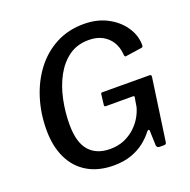

<svg xmlns="http://www.w3.org/2000/svg" viewBox="-134 -882 1010 1021"><g transform="rotate(-20 371.5 -371.0)"><path d="M341 10Q255 10 193.5 -26Q132 -62 99.5 -129.5Q67 -197 67 -289Q67 -382 93 -465.5Q119 -549 168 -613.5Q217 -678 287 -715Q357 -752 445 -752Q520 -752 577 -722Q634 -692 666.5 -644.5Q699 -597 700 -543Q700 -529 693 -528L599 -514Q594 -513 592 -517Q590 -521 589 -532Q586 -569 568 -598.5Q550 -628 518 -645.5Q486 -663 441 -663Q375 -663 328.5 -629.5Q282 -596 251.5 -540Q221 -484 206.5 -414.5Q192 -345 192 -275Q192 -174 233.5 -126.5Q275 -79 352 -79Q397 -79 432 -94Q467 -109 493 -133Q519 -157 535.5 -185.5Q552 -214 559 -241L567 -290Q572 -301 558 -301H407Q398 -301 399 -311L406 -369Q407 -377 414 -377L679 -376Q687 -376 689.5 -373.5Q692 -371 691 -363L641 -12Q640 0 627 0H602Q588 0 585 -13L582 -100Q581 -105 577 -105Q573 -105 567 -98Q547 -71 515.5 -46Q484 -21 440.5 -5.5Q397 10 341 10Z"/></g></svg>

Font: Libre Franklin Medium
Style: Italic
Weight: 500
Italic angle: -8°
Designer: Pablo Impallari, Rodrigo Fuenzalida, Nhung Nguyen
Foundry: Impallari Type
Version: Version 3.000